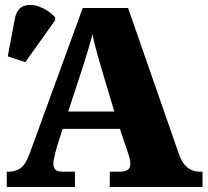

<svg xmlns="http://www.w3.org/2000/svg" viewBox="-20 -746 828 766"><path d="M7 0V-61H14Q40 -61 60.5 -74Q81 -87 97 -130L310 -714H491L695 -128Q708 -93 728.5 -77Q749 -61 777 -61H788V0H418V-61H458Q474 -61 487 -67Q500 -73 500 -92Q500 -106 495.5 -120.5Q491 -135 489 -141L458 -232H230L207 -160Q204 -148 198.5 -127.5Q193 -107 193 -93Q193 -78 201 -69.5Q209 -61 230 -61H279V0ZM252 -301H436L379 -492Q372 -518 363.5 -547.5Q355 -577 349 -610Q341 -578 332 -548.5Q323 -519 315 -493ZM81 -498 11 -521 39 -670Q47 -712 75 -722Q103 -732 138 -719Q173 -706 200 -677V-665Z"/></svg>

Font: Noto Serif Black
Style: Regular
Weight: 900
Designer: Monotype Design Team
Foundry: Monotype Imaging Inc.
Version: Version 2.014; ttfautohint (v1.8.4.7-5d5b)